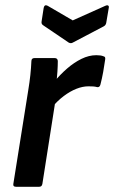

<svg xmlns="http://www.w3.org/2000/svg" viewBox="-20 -714 436 734"><path d="M41 0Q29 0 31 -11L88 -369Q93 -399 96 -427Q99 -455 100 -480Q100 -492 112 -492H189Q200 -492 201 -481Q201 -463 199.5 -440Q198 -417 195 -397V-349L142 -11Q140 0 130 0ZM178 -303 187 -401Q210 -429 236.5 -452Q263 -475 291.5 -489Q320 -503 348 -503Q366 -503 375 -499Q380 -498 381.5 -495Q383 -492 382 -486Q379 -464 374.5 -439Q370 -414 364 -391Q361 -379 351 -381Q344 -383 336.5 -383.5Q329 -384 318 -384Q296 -384 272 -374.5Q248 -365 224 -347Q200 -329 178 -303ZM383 -692Q389 -695 393 -693Q397 -691 396 -685L386 -626Q384 -617 376 -613L258 -551Q251 -547 243 -551L147 -616Q142 -619 140 -622.5Q138 -626 139 -632L147 -684Q150 -698 162 -692L258 -636Z"/></svg>

Font: Sofia Sans Semi Condensed
Style: Bold Italic
Weight: 700
Italic angle: -9°
Version: Version 4.100